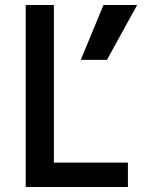

<svg xmlns="http://www.w3.org/2000/svg" viewBox="-20 -750 590 770"><path d="M83 0V-730H196V-98H493V0ZM409 -510H304L395 -730H530Z"/></svg>

Font: M PLUS Code Latin SemiExpanded Medium
Style: Regular
Weight: 500
Width: 6
Designer: Coji Morishita
Foundry: UNDERFOREST DESIGN
Version: Version 1.002; ttfautohint (v1.8.3)